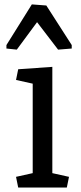

<svg xmlns="http://www.w3.org/2000/svg" viewBox="-20 -840 362 860"><path d="M214.4 -64.5 289.1 -47.9 279.3 0H61.5L51.8 -47.9L126.5 -64.5V-465.3L51.8 -481.9L61.5 -529.8L214.4 -540.5ZM301.3 -622.6 240.2 -617.7 146 -740.7 55.2 -617.7 8.8 -622.6V-638.2L122.6 -820.3L187.5 -815.4L301.3 -638.2Z"/></svg>

Font: Noticia Text
Style: Regular
Weight: 400
Designer: JM Sole
Foundry: JM Sole
Version: Version 1.003